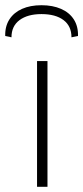

<svg xmlns="http://www.w3.org/2000/svg" viewBox="-48 -716 319 736"><path d="M134 -482V0H94V-482ZM-4 -573 -28 -578Q-29 -615 -12 -641.5Q5 -668 36.5 -682Q68 -696 111 -696Q154 -696 186 -682Q218 -668 235 -641.5Q252 -615 251 -578L226 -573Q226 -616 195.5 -639Q165 -662 111 -662Q58 -662 27 -639Q-4 -616 -4 -573Z"/></svg>

Font: Exo 2 ExtraLight
Style: Regular
Weight: 250
Designer: Natanael Gama
Foundry: Natanael Gama
Version: Version 2.010